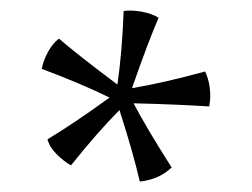

<svg xmlns="http://www.w3.org/2000/svg" viewBox="-20 -772 483 368"><path d="M373 -635Q383 -615 383 -586Q383 -580 381 -568Q319 -572 236 -574Q260 -528 309 -451Q285 -428 248 -424Q235 -480 209 -561Q168 -520 116 -455Q102 -463 88.5 -476.5Q75 -490 71 -505Q121 -535 190 -585Q135 -612 60 -640Q63 -656 72 -672.5Q81 -689 93 -698Q130 -666 205 -610Q214 -671 217 -751Q233 -753 252 -749.5Q271 -746 284 -738Q264 -692 233 -603Q293 -613 373 -635Z"/></svg>

Font: Vollkorn SC
Style: Regular
Weight: 400
Designer: Friedrich Althausen
Foundry: Friedrich Althausen
Version: Version 4.015